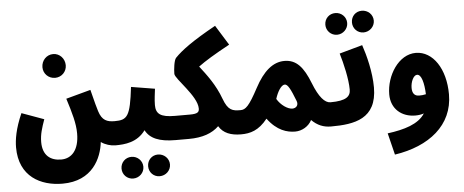

<svg xmlns="http://www.w3.org/2000/svg" viewBox="-59 -900 3109 1287"><g transform="rotate(-5 1495.5 -256.5)"><path d="M326 -481C370 -481 404 -516 404 -559C404 -604 370 -641 326 -641C281 -641 247 -604 247 -559C247 -516 281 -481 326 -481ZM24 -39C24 158 168 230 314 230C516 230 581 81 593 -26C620 -6 659 5 688 5C739 5 773 -30 773 -78C773 -120 747 -157 698 -157C648 -157 613 -169 593 -234C587 -254 575 -294 554 -380L388 -335C420 -234 440 -164 440 -97C440 16 388 68 319 68C248 68 195 31 195 -60C195 -112 209 -154 229 -211L80 -265C35 -164 24 -89 24 -39Z M688 5C753 5 836 -2 892 -79C922 -22 984 5 1093 5C1145 5 1178 -27 1178 -78C1178 -120 1152 -157 1103 -157C1006 -157 976 -182 976 -241C976 -279 983 -322 986 -350L827 -376C804 -178 783 -157 698 -157ZM967 237C1008 237 1042 205 1042 164C1042 123 1008 91 967 91C926 91 895 123 895 164C895 205 926 237 967 237ZM789 237C829 237 863 205 863 164C863 123 829 91 789 91C748 91 716 123 716 164C716 205 748 237 789 237Z M1093 5H1184C1275 5 1341 -19 1386 -63C1415 -14 1467 5 1535 5C1586 5 1620 -30 1620 -78C1620 -120 1594 -157 1545 -157C1492 -157 1461 -162 1431 -244C1396 -340 1341 -411 1294 -472C1340 -506 1404 -545 1507 -601L1424 -735C1267 -648 1191 -592 1145 -544C1131 -529 1124 -468 1124 -438C1124 -404 1267 -277 1267 -193C1267 -170 1259 -157 1205 -157H1103Z M1535 5C1596 5 1654 -10 1713 -85C1776 0 1844 18 1898 18C1943 18 1989 -8 2010 -50C2048 -12 2089 5 2140 5C2191 5 2225 -30 2225 -78C2225 -120 2199 -157 2150 -157C2112 -157 2074 -200 2037 -294C1993 -407 1946 -460 1866 -460C1789 -460 1724 -405 1666 -296C1603 -178 1579 -157 1545 -157ZM1790 -211C1805 -259 1831 -302 1855 -302C1875 -302 1893 -268 1925 -185C1936 -156 1917 -137 1892 -137C1861 -137 1815 -168 1790 -211Z M2412 -604C2453 -604 2487 -637 2487 -677C2487 -719 2453 -750 2412 -750C2371 -750 2340 -719 2340 -677C2340 -637 2371 -604 2412 -604ZM2234 -604C2274 -604 2308 -637 2308 -677C2308 -719 2274 -750 2234 -750C2193 -750 2161 -719 2161 -677C2161 -637 2193 -604 2234 -604ZM2140 5C2297 5 2449 -19 2449 -231C2449 -335 2419 -450 2395 -520L2240 -477C2261 -408 2286 -301 2286 -231C2286 -185 2257 -157 2150 -157Z M2550 230C2782 195 2946 67 2946 -141C2946 -313 2863 -436 2749 -437C2632 -438 2547 -301 2547 -175C2547 -76 2619 -19 2709 -19C2731 -19 2750 -22 2767 -28C2723 41 2627 69 2514 84ZM2700 -205C2700 -246 2720 -290 2744 -290C2774 -290 2789 -230 2792 -155C2776 -151 2760 -150 2746 -150C2715 -150 2700 -170 2700 -205Z"/></g></svg>

Font: Noto Sans Arabic UI XCn Bk
Style: Regular
Weight: 900
Width: 2
Designer: Monotype Design Team, Nadine Chahine and Nizar Qandah
Foundry: Monotype Imaging Inc.
Version: Version 2.010